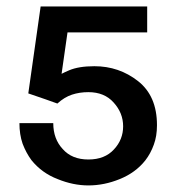

<svg xmlns="http://www.w3.org/2000/svg" viewBox="-20 -560 545 593"><path d="M252.9 -67.4C219.1 -67.4 192.7 -78.1 173.8 -99.6C154.3 -120.4 144.5 -147.1 144.5 -179.7H40C40 -156.2 43.3 -135.1 49.8 -116.2C57 -97.3 66.1 -80.4 77.1 -65.4C98.6 -38.7 125.7 -19.2 158.2 -6.8C190.1 6.2 221.7 12.7 252.9 12.7C285.5 12.7 317.7 6.2 349.6 -6.8C382.2 -19.9 408.5 -39.1 428.7 -64.5C439.8 -78.8 448.6 -95.1 455.1 -113.3C461.6 -130.9 464.8 -150.7 464.8 -172.9V-173.8C464.8 -233.7 445.3 -279 406.2 -309.6C367.2 -340.2 322.3 -355.5 271.5 -355.5C238.9 -355.5 212.9 -351.2 193.4 -342.8C184.4 -339 176.7 -335.4 170.2 -332C177.1 -380.4 183.2 -423 188.5 -460H434.6V-540H252.9H200.2H105.5C88.5 -420.9 75.8 -331.4 67.4 -271.5C107.7 -257.8 137.7 -247.4 157.2 -240.2C171.5 -253.3 186.5 -262.4 202.1 -267.6C217.8 -272.8 234.7 -275.4 252.9 -275.4C286.1 -275.4 312.2 -264.6 331.1 -243.2C350.6 -221.7 360.3 -197.3 360.3 -169.9C360.3 -142.6 350.9 -118.8 332 -98.6C313.1 -77.8 286.8 -67.4 252.9 -67.4Z"/></svg>

Font: Helmet
Style: Regular
Weight: 400
Designer: Carl Enlund
Version: 1.0